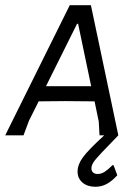

<svg xmlns="http://www.w3.org/2000/svg" viewBox="-23 -518 534 735"><path d="M430 0H358L355 -53L339 -130L226 -131L125 -130L88 -56L67 0H-3L244 -498H325ZM276 -427H272L153 -188H326ZM327 127Q327 136 333 142Q339 148 351 148Q365 148 378 139.5Q391 131 408 114L412 115L426 153Q405 176 385 186.5Q365 197 342 197Q312 197 293 181Q274 165 274 139Q274 112 294.5 84Q315 56 376 0H430Q391 40 366 66.5Q341 93 334 104.5Q327 116 327 127Z"/></svg>

Font: Alegreya Sans SC
Style: Italic
Weight: 400
Italic angle: -7°
Designer: Juan Pablo del Peral
Foundry: Huerta Tipografica
Version: Version 2.008; ttfautohint (v1.6)